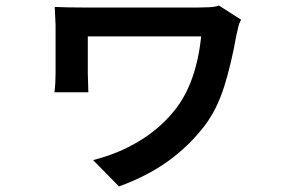

<svg xmlns="http://www.w3.org/2000/svg" viewBox="-20 -575 1040 691"><path d="M831 -450Q813 -347 787 -264Q761 -181 716 -122Q659 -48 583.5 6Q508 60 408 96L315 1Q404 -21 479 -66Q554 -111 606 -175Q686 -272 704 -444H661H589H503H416H342H296V-311L298 -243H176Q180 -275 180 -311V-484Q180 -493 177 -550Q225 -548 276 -548H313H386H477H570H649H696Q715 -548 734 -549Q753 -550 768 -555L848 -504Q840 -491 836.5 -473.5Q833 -456 831 -450Z"/></svg>

Font: Merged Yaku Han JP SemiBold
Style: Regular
Weight: 600
Designer: Ryoko NISHIZUKA 西塚涼子 (kana, bopomofo & ideographs); Paul D. Hunt (Latin, Greek & Cyrillic); Sandoll Communications 산돌커뮤니
Foundry: Adobe
Version: Version 2.004